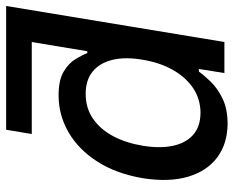

<svg xmlns="http://www.w3.org/2000/svg" viewBox="-89 -679 778 640"><g transform="rotate(-90 300.0 -359.0)"><path d="M532.2 -642.1H173.3L187.5 -727.5H600.1ZM208 10.7Q141.6 10.3 95.9 -23.4Q50.3 -57.1 31.2 -120.4Q12.2 -183.6 25.9 -271.5Q41 -360.4 81.3 -423.3Q121.6 -486.3 179 -519.5Q236.3 -552.7 302.2 -552.7Q353 -552.7 381.1 -535.9Q409.2 -519 422.9 -496.6Q436.5 -474.1 442.9 -457H449.2L494.1 -727.5H600.1L480 0H376.5L390.1 -85H381.3Q369.1 -67.9 347.4 -45.4Q325.7 -22.9 291.7 -6.3Q257.8 10.3 208 10.7ZM244.1 -79.6Q290 -80.1 326.2 -104.2Q362.3 -128.4 387 -171.9Q411.6 -215.3 420.9 -272.5Q430.7 -329.6 420.7 -372.3Q410.6 -415 382.1 -438.7Q353.5 -462.4 307.1 -462.4Q259.3 -462.4 223.6 -437.5Q188 -412.6 165.5 -369.6Q143.1 -326.7 134.3 -272.5Q125 -217.8 133.5 -174.1Q142.1 -130.4 169.4 -105.2Q196.8 -80.1 244.1 -79.6Z"/></g></svg>

Font: Inter Tight Medium
Style: Italic
Weight: 500
Italic angle: -9.39999°
Designer: Rasmus Andersson
Foundry: rsms
Version: Version 3.004